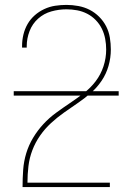

<svg xmlns="http://www.w3.org/2000/svg" viewBox="-20 -763 540 783"><path d="M72 0V-1Q72 -36 74.5 -70.5Q77 -105 87 -138Q97 -171 115 -201Q133 -231 156.5 -256.5Q180 -282 208 -302.5Q236 -323 265 -342.5Q294 -362 321.5 -383Q349 -404 370 -431.5Q391 -459 402 -492.5Q413 -526 413 -561Q413 -583 409 -604.5Q405 -626 395.5 -645.5Q386 -665 370.5 -681Q355 -697 335.5 -707Q316 -717 294.5 -721Q273 -725 251 -725Q220 -725 189.5 -716.5Q159 -708 135.5 -687Q112 -666 100.5 -636Q89 -606 89 -575V-569H70V-576Q70 -599 75.5 -622Q81 -645 92.5 -665Q104 -685 121.5 -700.5Q139 -716 160.5 -726Q182 -736 205 -739.5Q228 -743 251 -743Q275 -743 299.5 -738.5Q324 -734 345.5 -723Q367 -712 384.5 -694.5Q402 -677 413 -655.5Q424 -634 428 -609.5Q432 -585 432 -561Q432 -527 422.5 -494Q413 -461 394 -433Q375 -405 349.5 -383Q324 -361 296 -342Q268 -323 240.5 -303.5Q213 -284 188 -261Q163 -238 143.5 -210Q124 -182 112 -150.5Q100 -119 96 -85.5Q92 -52 92 -18H428V0ZM36 -373V-391H464V-373Z"/></svg>

Font: Iosevka Curly Thin
Style: Regular
Weight: 100
Monospace: yes
Designer: Belleve Invis
Foundry: Belleve Invis
Version: Version 22.1.2; ttfautohint (v1.8.4)